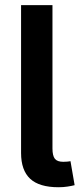

<svg xmlns="http://www.w3.org/2000/svg" viewBox="-20 -748 329 770"><path d="M214.8 2.9Q137.2 2.9 100.8 -31.2Q64.5 -65.4 64.5 -134.3V-727.5H190.4V-152.8Q190.4 -123.5 200 -111.3Q209.5 -99.1 233.9 -99.1Q244.6 -99.1 251 -99.9Q257.3 -100.6 262.7 -101.6L279.3 -5.4Q268.1 -2.4 251.2 0.2Q234.4 2.9 214.8 2.9Z"/></svg>

Font: Inter 18pt SemiBold
Style: Regular
Weight: 600
Designer: Rasmus Andersson
Foundry: rsms
Version: Version 4.001;git-66647c0bb